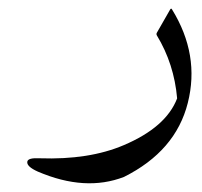

<svg xmlns="http://www.w3.org/2000/svg" viewBox="-20 -228 466 443"><path d="M372.6 -206.1Q375 -210 377 -206.1Q441.4 -101.6 413.3 9.5Q385.3 120.6 266.1 180.2Q176.8 214.8 67.4 168Q41 156.2 43 145Q44.4 135.7 71.8 137.2Q185.5 141.1 265.6 106.9Q363.3 65.4 388.7 -1Q381.8 -80.6 341.8 -146.5Q340.3 -149.4 341.8 -152.3Z"/></svg>

Font: Amiri Typewriter
Style: Regular
Weight: 400
Monospace: yes
Designer: Khaled Hosny
Version: Version 1.1